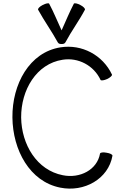

<svg xmlns="http://www.w3.org/2000/svg" viewBox="-20 -1100 730 1144"><path d="M370 -848C405 -914 451 -976 486 -1042C489 -1048 477 -1061 459 -1070C441 -1080 423 -1083 420 -1078C393 -1026 371 -972 347 -919C322 -972 301 -1026 273 -1078C270 -1083 253 -1080 234 -1070C216 -1061 204 -1048 207 -1042C243 -976 288 -914 324 -848C328 -840 337 -837 347 -838C356 -837 366 -840 370 -848ZM647 -656C592 -772 468 -838 341 -818C155 -789 52 -598 54 -400C56 -206 157 -18 339 18C482 47 626 -34 650 -172C651 -179 636 -187 615 -190C595 -194 578 -192 576 -185C559 -88 456 -35 354 -56C200 -86 108 -238 106 -400C105 -564 197 -720 353 -744C446 -759 539 -710 579 -624C582 -618 600 -621 618 -629C637 -638 650 -650 647 -656Z"/></svg>

Font: Nupuram Light
Style: Regular
Weight: 300
Designer: Santhosh Thottingal (santhosh.thottingal@gmail.com)
Foundry: SMC
Version: Version 1.000